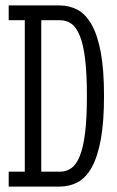

<svg xmlns="http://www.w3.org/2000/svg" viewBox="-20 -691 432 711"><path d="M12.2 -670.9H200.2Q236.8 -670.9 267.1 -654.8Q297.4 -638.7 319.3 -599.9Q341.3 -561 353.3 -496.6Q365.2 -432.1 365.2 -335.9Q365.2 -239.3 353.3 -174.6Q341.3 -109.9 319.6 -71Q297.9 -32.2 267.6 -16.1Q237.3 0 200.2 0H12.2V-55.2H71.8V-616.2H12.2ZM301.8 -335.9Q301.8 -418 295.2 -472.2Q288.6 -526.4 275.6 -558.3Q262.7 -590.3 244.1 -603.3Q225.6 -616.2 202.1 -616.2H132.8V-55.2H202.1Q225.6 -55.2 244.1 -68.4Q262.7 -81.5 275.6 -113.5Q288.6 -145.5 295.2 -199.7Q301.8 -253.9 301.8 -335.9Z"/></svg>

Font: Stint Ultra Condensed
Style: Regular
Weight: 400
Width: 1
Designer: Astigmatic (AOETI)
Foundry: Astigmatic (AOETI)
Version: Version 1.000